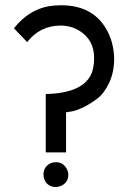

<svg xmlns="http://www.w3.org/2000/svg" viewBox="-20 -707 500 748"><path d="M34.2 -596.7Q90.8 -668 168.9 -682.6Q192.4 -686.5 217.8 -686.5Q339.8 -686.5 393.6 -594.7Q422.9 -544.9 424.8 -479.5Q424.8 -425.8 405.3 -384.3Q385.7 -342.8 358.4 -322.3Q331.1 -301.8 303.7 -288.6Q276.4 -275.4 256.8 -272.5L237.3 -269.5V-113.3H158.2V-340.8Q306.6 -343.8 337.9 -423.8Q346.7 -449.2 346.7 -480.5Q346.7 -552.7 288.1 -587.9Q255.9 -607.4 214.8 -607.4Q134.8 -606.4 85.9 -543ZM149.4 -26.4Q149.4 -57.6 177.7 -71.3Q187.5 -75.2 197.3 -75.2Q227.5 -75.2 241.2 -46.9Q246.1 -37.1 246.1 -26.4Q246.1 4.9 216.8 17.6Q207 21.5 197.3 21.5Q166 21.5 153.3 -6.8Q149.4 -15.6 149.4 -26.4Z"/></svg>

Font: Post No Bills Jaffna SemiBold
Style: Regular
Weight: 600
Designer: Kosala Senevirathne, Siva Puranthara, Lasantha Premarathna, Tharique Azeez
Foundry: Mooniak
Version: Version 1.220 ; ttfautohint (v1.6)